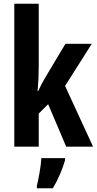

<svg xmlns="http://www.w3.org/2000/svg" viewBox="-20 -780 515 1021"><path d="M186 -429V-760H56V0H186V-176L236 -226L332 0H475L326 -323L468 -547H328L222 -370C210 -350 196 -324 183 -296H180C184 -339 186 -383 186 -429ZM326 72V61H200C198 101 185 173 176 208V221H261C288 177 311 123 326 72Z"/></svg>

Font: Noto Sans Devanagari ExtraCondensed
Style: Bold
Weight: 700
Width: 2
Designer: Jelle Bosma - Monotype Design Team
Foundry: Monotype Imaging Inc.
Version: Version 2.004